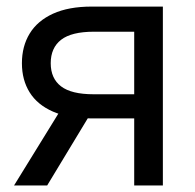

<svg xmlns="http://www.w3.org/2000/svg" viewBox="-20 -566 594 586"><path d="M389.6 0V-469.2H266.6Q198.2 -469.2 166.5 -444.6Q134.8 -419.9 134.8 -373Q134.8 -326.7 166.3 -302.5Q197.8 -278.3 265.6 -278.3H427.2V-204.6H259.8Q189.5 -204.6 141.8 -225.3Q94.2 -246.1 70.6 -283.9Q46.9 -321.8 46.9 -373Q46.9 -424.8 70.6 -463.6Q94.2 -502.4 141.8 -524.2Q189.5 -545.9 259.8 -545.9H477.1V0ZM22.9 0 175.3 -247.1H273.4L124 0Z"/></svg>

Font: Inter RS Variable
Style: Regular
Weight: 400
Designer: Rasmus Andersson (customised by Maria Ramos and Noel Pretorius)
Foundry: rsms
Version: Version 3.001;Glyphs 3.2.3 (3260)